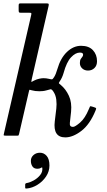

<svg xmlns="http://www.w3.org/2000/svg" viewBox="-20 -800 632 1132"><path d="M162 148Q162 128 177.5 114.2Q193 100.5 215.5 100.5Q239 100.5 255.2 119.2Q271.5 138 271.5 176Q271.5 210.5 251.8 240.2Q232 270 201.2 289.2Q170.5 308.5 137.5 311.5Q133 311.5 130.8 311Q128.5 310.5 128.5 305.5V288Q128.5 280.5 138.5 279Q156.5 276 178.8 263.8Q201 251.5 216.5 232.5Q232 213.5 229.5 190.5Q229 186 226.5 187Q224 188 221 190Q213 195 200.5 195Q180.5 195 171.2 181.2Q162 167.5 162 148ZM543 -147.5Q509.5 -66 459.5 -28Q409.5 10 365 10Q291.5 10 303 -85L312 -160Q315 -185 311.8 -212.8Q308.5 -240.5 293.5 -262Q284 -275.5 277.2 -273.5Q270.5 -271.5 255 -267.5Q243 -264 232 -263Q221 -262 212 -262Q186.5 -262 167.5 -267.5Q157 -270.5 154.8 -270.8Q152.5 -271 150 -259L92.5 -10.5Q91 -4 89.5 -2Q88 0 79.5 0H15Q1 0 1.5 -4Q2 -8 4.5 -18.5L163.5 -709.5Q166 -719.5 164.5 -722.2Q163 -725 151 -725H101Q93 -725 91.5 -728.8Q90 -732.5 90 -740.5V-766Q90 -773 91.5 -776.5Q93 -780 100 -780H256.5Q266 -780 267 -775.8Q268 -771.5 266.5 -765L167 -332.5Q163.5 -315.5 166.2 -317Q169 -318.5 180 -324.5Q197 -333 212 -336Q227 -339 236 -339Q252.5 -339 267 -335.5Q281.5 -332 286.2 -332.2Q291 -332.5 299 -345.5Q309.5 -362 318 -392Q337 -458 375 -494Q413 -530 458 -530Q504 -530 528 -504Q552 -478 552 -439Q552 -413.5 536.8 -398.8Q521.5 -384 499 -384Q478 -384 464.5 -396.8Q451 -409.5 451 -428Q451 -444 455.8 -451.8Q460.5 -459.5 465.2 -464.8Q470 -470 470 -478Q470 -490 451 -490Q425 -490 398.8 -462Q372.5 -434 355 -370Q347 -341.5 332 -320Q325.5 -310.5 327.8 -308.2Q330 -306 338.5 -299Q368 -274.5 386.2 -235.2Q404.5 -196 399 -141L392 -77Q390.5 -64.5 394.5 -58.2Q398.5 -52 411 -52Q422.5 -52 452 -77.2Q481.5 -102.5 504 -157Q508.5 -168.5 510.5 -172Q512.5 -175.5 525 -171L534.5 -168Q546 -164.5 546.8 -161.5Q547.5 -158.5 543 -147.5Z"/></svg>

Font: Besley*
Style: Italic
Weight: 400
Italic angle: -13°
Designer: Owen Earl
Foundry: indestructible type*
Version: Version 2.000; ttfautohint (v1.8.3)